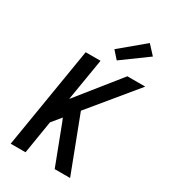

<svg xmlns="http://www.w3.org/2000/svg" viewBox="-234 -1098 1068 1209"><g transform="rotate(30 300.0 -493.5)"><path d="M46 0 167 -735H275L224 -428L470 -735H600L325 -401L478 0H366L260 -278L248 -307L193 -240L154 0ZM362 -788 314 -842 488 -987 547 -923Z"/></g></svg>

Font: Iosevka SS04 Semibold Extended
Style: Italic
Weight: 600
Width: 7
Italic angle: -9°
Monospace: yes
Designer: Belleve Invis
Foundry: Belleve Invis
Version: Version 19.0.0; ttfautohint (v1.8.4)